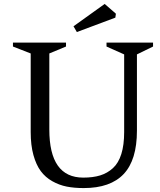

<svg xmlns="http://www.w3.org/2000/svg" viewBox="-20 -937 814 977"><path d="M403.8 -33.2Q453.1 -33.2 489.7 -44.4Q526.4 -55.7 554.7 -81.5Q583 -107.4 597.4 -153.3Q611.8 -199.2 611.8 -265.1V-660.2L522 -700.2V-720.2H758.8V-700.2L676.8 -660.2V-272Q676.8 -123 609.4 -51.5Q542 20 405.8 20Q357.9 20 319.6 12.5Q281.2 4.9 246.1 -14.9Q210.9 -34.7 187.5 -66.2Q164.1 -97.7 150.1 -147.9Q136.2 -198.2 136.2 -265.1V-665L45.9 -700.2V-720.2H315.9V-700.2L231 -665V-277.8Q231 -33.2 403.8 -33.2ZM512.7 -917 569.8 -867.2 566.9 -847.2 371.1 -773.9 354 -803.2Z"/></svg>

Font: Amethysta
Style: Regular
Weight: 400
Designer: Konstantin Vinogradov, Alexei Vanyashin
Foundry: Cyreal (www.cyreal.org)
Version: Version 1.002